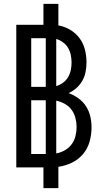

<svg xmlns="http://www.w3.org/2000/svg" viewBox="-20 -863 540 990"><path d="M204 107V0H64V-735H204V-843H281V-732Q314 -726 342.5 -709Q371 -692 390.5 -665.5Q410 -639 418 -607Q426 -575 426 -542Q426 -518 421.5 -493.5Q417 -469 405 -447.5Q393 -426 374.5 -409.5Q356 -393 334 -383Q361 -373 384.5 -356Q408 -339 423.5 -315Q439 -291 445.5 -263Q452 -235 452 -206Q452 -169 442 -133Q432 -97 408.5 -69Q385 -41 351.5 -24.5Q318 -8 281 -3V107ZM216 -415V-666H141V-415ZM270 -419Q289 -425 305 -436.5Q321 -448 331 -465Q341 -482 345 -501.5Q349 -521 349 -541Q349 -560 345 -579.5Q341 -599 331 -616Q321 -633 304.5 -645Q288 -657 270 -662ZM141 -69H216V-346H141ZM270 -72Q293 -76 314 -88Q335 -100 349 -118.5Q363 -137 369 -160.5Q375 -184 375 -208Q375 -231 369 -254.5Q363 -278 349 -297Q335 -316 314 -327.5Q293 -339 270 -344Z"/></svg>

Font: Iosevka Term
Style: Regular
Weight: 400
Monospace: yes
Designer: Belleve Invis
Foundry: Belleve Invis
Version: Version 30.0.1